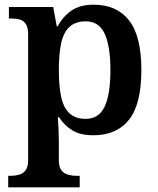

<svg xmlns="http://www.w3.org/2000/svg" viewBox="-20 -566 673 819"><path d="M15 233V184H25Q43 184 60.5 179.5Q78 175 89 160.5Q100 146 100 117V-418Q100 -448 90.5 -463Q81 -478 65 -482.5Q49 -487 29 -487H18V-536H207L222 -454H226Q248 -495 284.5 -520.5Q321 -546 379 -546Q478 -546 530.5 -479Q583 -412 583 -267Q583 -122 530.5 -55.5Q478 11 378 11Q323 11 288.5 -10Q254 -31 232 -66H227Q229 -38 230 -7.5Q231 23 231 46V118Q231 147 242.5 161Q254 175 271.5 179.5Q289 184 306 184H320V233ZM346 -59Q402 -59 426.5 -111.5Q451 -164 451 -267Q451 -369 426.5 -422Q402 -475 346 -475Q302 -475 276.5 -451.5Q251 -428 241 -382Q231 -336 231 -267Q231 -199 241 -152.5Q251 -106 276.5 -82.5Q302 -59 346 -59Z"/></svg>

Font: Noto Serif Hebrew SemiBold
Style: Regular
Weight: 600
Version: Version 2.003